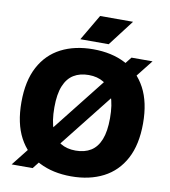

<svg xmlns="http://www.w3.org/2000/svg" viewBox="-100 -1036 1004 1131"><g transform="rotate(10 401.5 -470.0)"><path d="M170.5 1.5H45L631 -740.5H757ZM401.5 10Q291.5 10 209.8 -32Q128 -74 83 -158.5Q38 -243 38 -370Q38 -497 83 -581.5Q128 -666 209.8 -708Q291.5 -750 401.5 -750Q512 -750 593.8 -707.8Q675.5 -665.5 720.5 -581Q765.5 -496.5 765.5 -370Q765.5 -243.5 720.5 -159Q675.5 -74.5 593.5 -32.2Q511.5 10 401.5 10ZM401.5 -144Q455 -144 492.2 -167Q529.5 -190 549 -239Q568.5 -288 568.5 -366.5Q568.5 -448.5 548.8 -499Q529 -549.5 491.5 -572.8Q454 -596 401.5 -596Q349 -596 311.8 -573.2Q274.5 -550.5 254.5 -501.5Q234.5 -452.5 234.5 -373.5Q234.5 -291 254.2 -240.5Q274 -190 311.2 -167Q348.5 -144 401.5 -144ZM315.5 -795 406.5 -950H603.5L485 -795Z"/></g></svg>

Font: Encode Sans SC ExtraBold
Style: Regular
Weight: 800
Version: Version 3.002